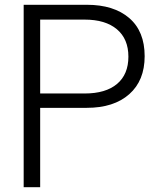

<svg xmlns="http://www.w3.org/2000/svg" viewBox="-20 -783 660 803"><path d="M79 0V-763H343Q456 -763 520.5 -707.5Q585 -652 585 -548Q585 -446 520.5 -389Q456 -332 343 -332H148V0ZM334 -392Q422 -392 469.5 -432Q517 -472 517 -546Q517 -620 469 -660.5Q421 -701 334 -701H148V-392Z"/></svg>

Font: Open Sauce One Light
Style: Regular
Weight: 300
Designer: Alfredo Marco Pradil
Foundry: Creative Sauce Fz LLC
Version: Version 1.477